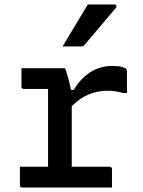

<svg xmlns="http://www.w3.org/2000/svg" viewBox="-20 -839 640 859"><path d="M69 -93H195V-441H87Q76 -441 76 -452V-534H271Q271 -534 276.5 -518Q282 -502 288 -479Q294 -456 298 -437H310Q339 -486 382.5 -515Q426 -544 484 -544Q510 -544 524.5 -540Q539 -536 544 -531Q548 -527 548 -519V-423H531Q512 -428 495.5 -430.5Q479 -433 459 -433Q419 -433 379 -417.5Q339 -402 301 -364V-93H470Q481 -93 481 -82V0H80Q69 0 69 -11ZM373 -819H491Q498 -819 500.5 -813.5Q503 -808 498 -803Q473 -774 452 -749Q431 -724 409.5 -698.5Q388 -673 359 -639Q353 -631 342 -631H260Q287 -677 316 -724.5Q345 -772 373 -819Z"/></svg>

Font: Recursive Mn Lnr St Med
Style: Regular
Weight: 500
Monospace: yes
Version: Version 1.079;hotconv 1.0.112;makeotfexe 2.5.65598; ttfautoh